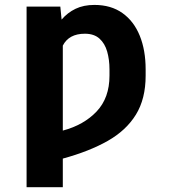

<svg xmlns="http://www.w3.org/2000/svg" viewBox="-20 -573 714 796"><path d="M235.4 -491.8Q259.9 -520.6 293.3 -536.6Q326.7 -552.6 371.4 -552.6Q440 -552.6 487.4 -519Q534.8 -485.4 559.3 -425.2Q583.8 -365.1 583.8 -285.2V-259.2Q583.8 -163.4 543.5 -97.8Q503.2 -32.3 426.5 11.2Q349.8 54.7 240.4 84.5V203.1H90.2V-545.5H230.1ZM240.4 -31.6Q327.4 -54.7 380.7 -111Q433.9 -167.3 433.9 -259.2V-285.2Q433.9 -325.3 424.4 -359Q414.8 -392.8 392.4 -413Q370 -433.2 332 -433.2Q265.6 -433.2 240.4 -383.9Z"/></svg>

Font: Inter Zeller
Style: Bold
Weight: 700
Designer: Rasmus Andersson; Joe Bland
Foundry: zeller
Version: Version 3.015;git-dec3a8cb1